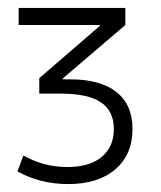

<svg xmlns="http://www.w3.org/2000/svg" viewBox="-20 -750 407 484"><path d="M152 -286Q81 -286 24 -318L39 -358Q66 -343 93 -336Q120 -329 150 -329Q206 -329 236.5 -354.5Q267 -380 267 -425Q267 -470 234.5 -492Q202 -514 133 -514H79V-553L232 -685V-687H27V-730H296V-687L138 -552V-550H157Q233 -550 273.5 -518Q314 -486 314 -425Q314 -360 270.5 -323Q227 -286 152 -286Z"/></svg>

Font: M PLUS 1 Light
Style: Regular
Weight: 300
Designer: Coji Morishita
Foundry: UNDERFOREST DESIGN
Version: Version 1.001